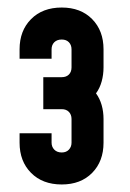

<svg xmlns="http://www.w3.org/2000/svg" viewBox="-20 -810 344 510"><path d="M144 -320Q93 -320 62.5 -350.8Q32 -381.5 32 -431V-456H117V-431Q117 -420 124.2 -412.5Q131.5 -405 144 -405Q156 -405 163 -412.5Q170 -420 170 -431V-494Q170 -505.5 163 -512.8Q156 -520 144 -520H95V-605H144Q156 -605 163 -612Q170 -619 170 -631V-679Q170 -690.5 163 -697.8Q156 -705 144 -705Q131.5 -705 124.2 -697.8Q117 -690.5 117 -679V-654H32V-679Q32 -728.5 62.5 -759.2Q93 -790 144 -790Q194.5 -790 224.8 -759.2Q255 -728.5 255 -679V-631Q255 -611.5 250 -593.5Q245 -575.5 235 -562Q245 -548.5 250 -531Q255 -513.5 255 -494V-431Q255 -381.5 224.8 -350.8Q194.5 -320 144 -320Z"/></svg>

Font: Mohave Light
Style: Regular
Weight: 300
Designer: Gumpita Rahayu
Foundry: Tokotype
Version: Version 2.003